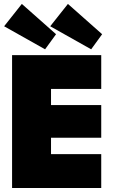

<svg xmlns="http://www.w3.org/2000/svg" viewBox="-28 -934 588 954"><path d="M32 -660H475V-492H225.5V-412H475V-249.5H225.5V-168H475V0H32ZM425 -689 221.5 -803.5 309.5 -914.5 479.5 -764ZM196 -689 -7.5 -803.5 80.5 -914.5 250.5 -764Z"/></svg>

Font: League Spartan Thin Black
Style: Regular
Weight: 900
Version: Version 2.002